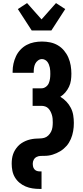

<svg xmlns="http://www.w3.org/2000/svg" viewBox="-20 -1013 540 1248"><path d="M237 215Q214 215 191 211.5Q168 208 146.5 199Q125 190 107 175Q89 160 77 140Q65 120 60.5 97Q56 74 56 51Q56 35 58 19.5Q60 4 65 -10.5Q70 -25 78 -38Q86 -51 96.5 -62.5Q107 -74 120 -82.5Q133 -91 147 -97Q161 -103 176 -106.5Q191 -110 206.5 -111.5Q222 -113 237.5 -113Q253 -113 267.5 -117Q282 -121 293.5 -132Q305 -143 312 -157Q319 -171 321 -186.5Q323 -202 323 -217Q323 -229 322 -241.5Q321 -254 317.5 -265.5Q314 -277 308.5 -288Q303 -299 294.5 -308Q286 -317 274 -321Q262 -325 250 -325H192V-439H250Q265 -439 278 -448.5Q291 -458 297 -472Q303 -486 305 -501.5Q307 -517 307 -532Q307 -542 306.5 -552.5Q306 -563 304 -573Q302 -583 298 -593Q294 -603 288 -611Q282 -619 272.5 -624Q263 -629 253 -629Q239 -629 227 -620Q215 -611 209 -598.5Q203 -586 201 -572Q199 -558 199 -543V-540H62V-548Q62 -574 67.5 -599Q73 -624 84 -647.5Q95 -671 113 -690Q131 -709 153.5 -721Q176 -733 201.5 -738Q227 -743 253 -743Q280 -743 306.5 -737.5Q333 -732 356 -718.5Q379 -705 396.5 -684Q414 -663 424.5 -638.5Q435 -614 439.5 -587.5Q444 -561 444 -534Q444 -512 441 -490.5Q438 -469 428.5 -449Q419 -429 404.5 -412Q390 -395 372 -384Q394 -371 411.5 -352.5Q429 -334 440.5 -311.5Q452 -289 456 -264Q460 -239 460 -214Q460 -200 459 -187Q458 -174 455.5 -160.5Q453 -147 449.5 -134.5Q446 -122 440.5 -109.5Q435 -97 428 -85.5Q421 -74 412 -64Q403 -54 393 -45.5Q383 -37 371.5 -30Q360 -23 347.5 -17.5Q335 -12 322.5 -8Q310 -4 296.5 -2Q283 0 270 0Q257 0 243.5 0.5Q230 1 218 7Q206 13 199.5 25Q193 37 193 50Q193 60 195 69.5Q197 79 203 86.5Q209 94 218 97.5Q227 101 237 101H250V215ZM186 -815 96 -954 156 -993 250 -887 344 -993 404 -954 314 -815Z"/></svg>

Font: Iosevka Term Curly Heavy
Style: Regular
Weight: 900
Designer: Belleve Invis
Foundry: Belleve Invis
Version: Version 32.3.0